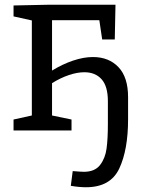

<svg xmlns="http://www.w3.org/2000/svg" viewBox="-20 -549 612 808"><path d="M519 -140V-47Q519 81 482 160Q445 239 342 239Q313 239 278 233L286 171Q322 174 333 174Q379 174 401 145.5Q423 117 428.5 76Q434 35 434 -29V-123Q434 -186 407.5 -215.5Q381 -245 335 -245Q305 -245 269.5 -233Q234 -221 199 -199V-63L281 -46V0H37V-46L114 -63V-463L37 -480V-526L180 -529H466L463 -383H410L398 -464H199V-252Q243 -279 287.5 -294Q332 -309 371 -309Q438 -309 478.5 -266.5Q519 -224 519 -140Z"/></svg>

Font: Bitter Pro
Style: Regular
Weight: 400
Designer: Sol Matas, and Bitter project Authors
Foundry: Sol Matas
Version: Version 1.010